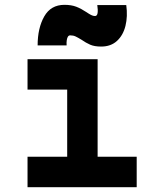

<svg xmlns="http://www.w3.org/2000/svg" viewBox="-20 -775 640 795"><path d="M258.2 -126V-404H94V-530H384.2V-126H546V0H94V-126ZM246.8 -755Q275.6 -755 296.1 -747Q316.6 -739 338.4 -724.4Q348.8 -717.2 357.2 -712.9Q365.6 -708.6 373.2 -708.6Q382.2 -708.6 384.1 -721.1Q386 -733.6 382.8 -754H502.8Q509.2 -707 499.5 -667.9Q489.8 -628.8 464.3 -605.5Q438.8 -582.2 398.8 -582.2Q371.2 -582.2 353.5 -589.9Q335.8 -597.6 317.2 -610.6Q302.4 -619.6 292.9 -624.1Q283.4 -628.6 270.8 -628.6Q264.8 -628.6 261.4 -623.5Q258 -618.4 256.5 -609Q255 -599.6 255.8 -587H135.8Q135.8 -658.6 163.1 -706.8Q190.4 -755 246.8 -755Z"/></svg>

Font: Fliege Mono Thin
Style: Regular
Weight: 100
Version: Version 0.020;Glyphs 3.3 (3306)